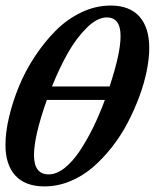

<svg xmlns="http://www.w3.org/2000/svg" viewBox="-47 -665 571 693"><path d="M113.8 7.8Q44.4 7.8 8.5 -31.2Q-27.3 -70.3 -27.3 -142.1Q-27.3 -187.5 -14.4 -242.4Q-1.5 -297.4 21.5 -353.3Q44.4 -409.2 79.1 -461.7Q113.8 -514.2 154.5 -554.9Q195.3 -595.7 246.8 -620.4Q298.3 -645 352.1 -645Q420.9 -645 456.3 -605.2Q491.7 -565.4 491.7 -491.7Q491.7 -454.6 482.7 -409.7Q473.6 -364.7 456.1 -317.1Q438.5 -269.5 414.3 -222.9Q390.1 -176.3 357.4 -134.5Q324.7 -92.8 287.8 -61Q251 -29.3 205.8 -10.7Q160.6 7.8 113.8 7.8ZM338.4 -602.1Q304.2 -602.1 266.6 -565.2Q229 -528.3 198.5 -474.6Q168 -420.9 140.6 -353H348.6Q388.2 -472.7 388.2 -534.7Q388.2 -602.1 338.4 -602.1ZM128.9 -35.6Q156.7 -35.6 185.8 -58.3Q214.8 -81.1 241 -120.4Q267.1 -159.7 289.6 -205.6Q312 -251.5 331.5 -304.2H122.1Q75.7 -173.8 75.7 -105Q75.7 -35.6 128.9 -35.6Z"/></svg>

Font: Elstob 8pt SemiBold
Style: Italic
Weight: 600
Italic angle: -20°
Designer: Peter S. Baker
Version: Version 1.015